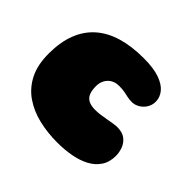

<svg xmlns="http://www.w3.org/2000/svg" viewBox="-139 -706 918 918"><g transform="rotate(45 320.0 -247.0)"><path d="M346 41.5Q280.5 41.5 221.2 27.5Q162 13.5 115.8 -18.2Q69.5 -50 43 -102Q16.5 -154 16.5 -230.5Q16.5 -308 38.5 -365.2Q60.5 -422.5 103.5 -460.8Q146.5 -499 209.5 -517.8Q272.5 -536.5 354 -536.5Q420.5 -536.5 461.8 -521.8Q503 -507 522.2 -482.8Q541.5 -458.5 541.5 -429.5Q541.5 -406.5 529.8 -387.8Q518 -369 499.5 -358.2Q481 -347.5 461 -347.5Q444.5 -347.5 431.2 -350.5Q418 -353.5 402.5 -356.5Q387 -359.5 364 -359.5Q347 -359.5 333 -354Q319 -348.5 308.5 -338Q298 -327.5 292.2 -312.8Q286.5 -298 286.5 -280Q286.5 -249.5 295 -231.2Q303.5 -213 320.8 -205Q338 -197 364 -197Q380 -197 398.8 -199.5Q417.5 -202 436.5 -205.5Q455.5 -209 471.5 -211.5Q487.5 -214 497.5 -214Q532.5 -214 552.8 -198Q573 -182 581.5 -158.5Q590 -135 590 -112.5Q590 -69.5 570.2 -40Q550.5 -10.5 516.5 7.5Q482.5 25.5 438.5 33.5Q394.5 41.5 346 41.5Z"/></g></svg>

Font: Gluten Black
Style: Regular
Weight: 900
Designer: Tyler Finck
Foundry: Etcetera Type Company
Version: Version 1.300